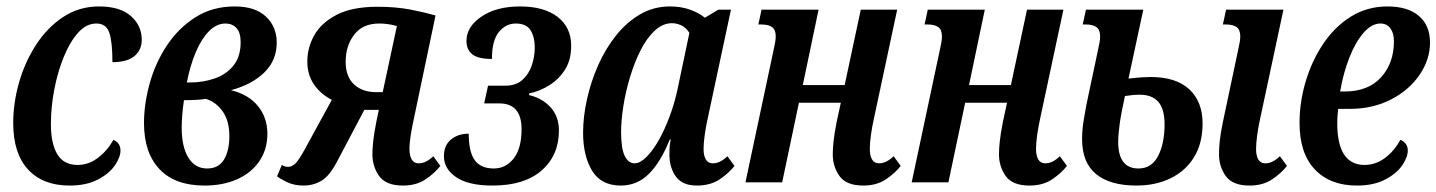

<svg xmlns="http://www.w3.org/2000/svg" viewBox="-20 -566 4459 596"><path d="M196 10Q113 10 67 -40Q21 -90 21 -184Q21 -246 39 -309.5Q57 -373 92 -427Q127 -481 176.5 -513.5Q226 -546 287 -546Q353 -546 386.5 -516Q420 -486 420 -443Q420 -411 397.5 -392Q375 -373 329 -373Q329 -435 319.5 -464Q310 -493 279 -493Q248 -493 222.5 -464.5Q197 -436 178 -389.5Q159 -343 148.5 -288Q138 -233 138 -181Q138 -120 158 -87Q178 -54 221 -54Q255 -54 284 -76Q313 -98 332 -132Q354 -122 354 -99Q354 -78 336.5 -52.5Q319 -27 283.5 -8.5Q248 10 196 10Z M615 10Q523 10 475 -41Q427 -92 427 -184Q427 -243 444.5 -306.5Q462 -370 497.5 -424Q533 -478 586 -512Q639 -546 709 -546Q772 -546 805.5 -514.5Q839 -483 839 -434Q839 -379 801 -341.5Q763 -304 697 -286Q751 -273 780.5 -237Q810 -201 810 -151Q810 -102 785 -65.5Q760 -29 716 -9.5Q672 10 615 10ZM680 -493Q652 -493 628.5 -469Q605 -445 587.5 -403.5Q570 -362 560 -310H569Q612 -310 648 -323Q684 -336 705.5 -363.5Q727 -391 727 -435Q727 -465 714 -479Q701 -493 680 -493ZM623 -43Q659 -43 675.5 -71Q692 -99 692 -143Q692 -191 671 -220.5Q650 -250 619 -259Q605 -257 588.5 -256Q572 -255 551 -255Q547 -227 545.5 -206Q544 -185 544 -169Q544 -111 564.5 -77Q585 -43 623 -43Z M922 10Q892 10 869 -1.5Q846 -13 840 -19L855 -54Q864 -48 874 -48Q886 -48 897 -58.5Q908 -69 928 -106L1010 -256Q975 -274 954.5 -304Q934 -334 934 -375Q934 -418 955.5 -456.5Q977 -495 1025 -520Q1073 -545 1152 -545Q1210 -545 1255.5 -536Q1301 -527 1332 -518L1265 -199Q1259 -172 1255 -147Q1251 -122 1251 -103Q1251 -83 1258 -71Q1265 -59 1280 -59Q1302 -59 1325 -81L1347 -51Q1329 -28 1300.5 -9Q1272 10 1231 10Q1178 10 1157 -19.5Q1136 -49 1136 -87Q1136 -104 1138.5 -127.5Q1141 -151 1148 -187L1156 -225H1111L1026 -64Q1003 -20 978 -5Q953 10 922 10ZM1147 -280H1168L1212 -485Q1195 -490 1181.5 -491.5Q1168 -493 1157 -493Q1106 -493 1079.5 -458.5Q1053 -424 1053 -374Q1053 -328 1079 -304Q1105 -280 1147 -280Z M1509 10Q1434 10 1396 -16Q1358 -42 1358 -81Q1358 -115 1380 -133Q1402 -151 1435 -151Q1435 -95 1453.5 -69Q1472 -43 1513 -43Q1550 -43 1574.5 -74Q1599 -105 1599 -165Q1599 -245 1530 -245H1483L1495 -300H1549Q1581 -300 1601 -317.5Q1621 -335 1630.5 -362.5Q1640 -390 1640 -419Q1640 -451 1627 -472Q1614 -493 1581 -493Q1550 -493 1528.5 -466.5Q1507 -440 1507 -383Q1464 -383 1446 -397.5Q1428 -412 1428 -439Q1428 -483 1474.5 -514.5Q1521 -546 1594 -546Q1669 -546 1711 -513.5Q1753 -481 1753 -424Q1753 -380 1734 -350Q1715 -320 1685.5 -301.5Q1656 -283 1623 -276L1622 -271Q1664 -261 1689.5 -232.5Q1715 -204 1715 -161Q1715 -84 1661.5 -37Q1608 10 1509 10Z M1907 10Q1846 10 1818 -36Q1790 -82 1790 -154Q1790 -203 1802 -257.5Q1814 -312 1836.5 -363Q1859 -414 1892 -455.5Q1925 -497 1967 -521.5Q2009 -546 2060 -546Q2094 -546 2122 -536Q2150 -526 2168 -511L2210 -536H2249L2177 -199Q2171 -172 2167.5 -147Q2164 -122 2164 -103Q2164 -83 2171 -71Q2178 -59 2193 -59Q2215 -59 2238 -81L2260 -51Q2242 -28 2213.5 -9Q2185 10 2143 10Q2098 10 2078 -18Q2058 -46 2058 -86Q2058 -95 2058.5 -106.5Q2059 -118 2062 -133H2059Q2031 -63 1994.5 -26.5Q1958 10 1907 10ZM1950 -59Q1967 -59 1987 -79Q2007 -99 2025.5 -132Q2044 -165 2059 -205.5Q2074 -246 2083 -288L2120 -464Q2109 -481 2094.5 -487.5Q2080 -494 2066 -494Q2037 -494 2012 -470.5Q1987 -447 1968 -409Q1949 -371 1935.5 -326Q1922 -281 1915 -236.5Q1908 -192 1908 -156Q1908 -104 1919.5 -81.5Q1931 -59 1950 -59Z M2660 10Q2607 10 2586 -19.5Q2565 -49 2565 -87Q2565 -104 2567.5 -127.5Q2570 -151 2577 -187L2590 -247H2460L2408 0H2294L2381 -409Q2384 -423 2386 -433.5Q2388 -444 2388 -453Q2388 -474 2376.5 -482Q2365 -490 2344 -490H2334L2344 -536H2521L2472 -302H2602L2652 -536H2765L2693 -199Q2687 -172 2683.5 -147Q2680 -122 2680 -103Q2680 -83 2687 -71Q2694 -59 2709 -59Q2731 -59 2754 -81L2776 -51Q2758 -28 2729.5 -9Q2701 10 2660 10Z M3176 10Q3123 10 3102 -19.5Q3081 -49 3081 -87Q3081 -104 3083.5 -127.5Q3086 -151 3093 -187L3106 -247H2976L2924 0H2810L2897 -409Q2900 -423 2902 -433.5Q2904 -444 2904 -453Q2904 -474 2892.5 -482Q2881 -490 2860 -490H2850L2860 -536H3037L2988 -302H3118L3168 -536H3281L3209 -199Q3203 -172 3199.5 -147Q3196 -122 3196 -103Q3196 -83 3203 -71Q3210 -59 3225 -59Q3247 -59 3270 -81L3292 -51Q3274 -28 3245.5 -9Q3217 10 3176 10Z M3859 10Q3806 10 3785 -19.5Q3764 -49 3764 -87Q3764 -107 3766.5 -130Q3769 -153 3776 -187L3823 -409Q3826 -423 3828 -433.5Q3830 -444 3830 -453Q3830 -474 3818.5 -482Q3807 -490 3786 -490H3776L3786 -536H3964L3892 -199Q3886 -172 3882.5 -146.5Q3879 -121 3879 -103Q3879 -83 3886 -71Q3893 -59 3908 -59Q3930 -59 3953 -81L3975 -51Q3957 -28 3928.5 -9Q3900 10 3859 10ZM3508 10Q3426 10 3382.5 -25.5Q3339 -61 3339 -134Q3339 -162 3343.5 -190Q3348 -218 3352 -239L3388 -409Q3391 -423 3393 -433.5Q3395 -444 3395 -453Q3395 -474 3383.5 -482Q3372 -490 3351 -490H3341L3351 -536H3529L3483 -322Q3509 -325 3525.5 -326Q3542 -327 3551 -327Q3631 -327 3672 -288.5Q3713 -250 3713 -183Q3713 -121 3686.5 -78Q3660 -35 3613.5 -12.5Q3567 10 3508 10ZM3514 -43Q3555 -43 3575 -82Q3595 -121 3595 -179Q3595 -228 3575.5 -250Q3556 -272 3518 -272Q3498 -272 3472 -268Q3460 -214 3455.5 -180Q3451 -146 3451 -126Q3451 -43 3514 -43Z M4192 10Q4109 10 4061.5 -40Q4014 -90 4014 -184Q4014 -249 4033 -313Q4052 -377 4087.5 -430Q4123 -483 4173.5 -514.5Q4224 -546 4287 -546Q4350 -546 4384.5 -516.5Q4419 -487 4419 -434Q4419 -381 4386.5 -333.5Q4354 -286 4297.5 -257Q4241 -228 4169 -228H4134Q4131 -205 4131 -184Q4131 -54 4216 -54Q4250 -54 4279 -75.5Q4308 -97 4327 -132Q4350 -122 4350 -99Q4350 -78 4332.5 -52.5Q4315 -27 4279.5 -8.5Q4244 10 4192 10ZM4140 -282H4154Q4227 -282 4267 -326Q4307 -370 4307 -438Q4307 -463 4296 -478Q4285 -493 4265 -493Q4238 -493 4213 -464.5Q4188 -436 4169 -388Q4150 -340 4140 -282Z"/></svg>

Font: Noto Serif ExtraCondensed SemiBold
Style: Italic
Weight: 600
Width: 2
Italic angle: -12°
Designer: Monotype Design Team
Foundry: Monotype Imaging Inc.
Version: Version 2.013